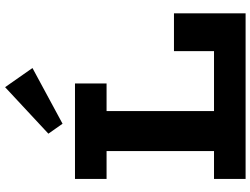

<svg xmlns="http://www.w3.org/2000/svg" viewBox="-138 -870 1007 772"><g transform="rotate(-90 366.0 -483.5)"><path d="M33 0V-127H547V-288H699V0ZM145 -70V-605H306V-70ZM33 -559V-686H417V-559ZM255 -736 215 -793 402 -967 479 -857Z"/></g></svg>

Font: BioRhyme ExtraBold ExtraBold
Style: Regular
Weight: 800
Version: Version 1.600;gftools[0.9.33]